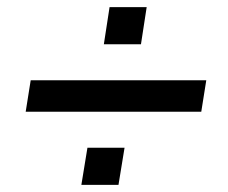

<svg xmlns="http://www.w3.org/2000/svg" viewBox="-20 -556 640 538"><path d="M52 -243 66 -331H558L544 -243ZM208 -38 225 -142H329L312 -38ZM271 -432 287 -536H391L375 -432Z"/></svg>

Font: Mulish ExtraLight
Style: Bold Italic
Weight: 700
Italic angle: -9°
Version: Version 3.603